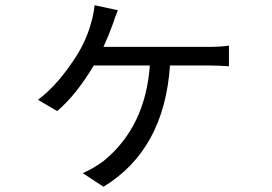

<svg xmlns="http://www.w3.org/2000/svg" viewBox="-20 -632 1040 733"><path d="M776 -453Q824 -453 854 -458V-379Q815 -382 776 -382H629Q607 -60 375 81L296 29Q337 11 375 -17Q535 -147 552 -382H338Q269 -267 198 -208L125 -251Q204 -310 276 -425Q313 -486 330 -553Q338 -581 341 -612L430 -593Q418 -564 411 -541Q394 -494 375 -453Z"/></svg>

Font: Source Han Sans K Regular
Style: Regular
Weight: 400
Designer: Ryoko NISHIZUKA  (kana & ideographs); Paul D. Hunt (Latin, Greek & Cyrillic); Wenlong ZHANG  (bopomofo); Sandoll Communi
Foundry: Adobe Systems Incorporated
Version: Version 1.00 July 18, 2014, initial release